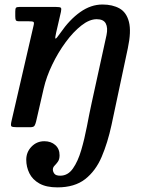

<svg xmlns="http://www.w3.org/2000/svg" viewBox="-20 -550 696 830"><path d="M64 -520H221.5Q239.5 -520 243 -516.5Q246.5 -513 243.5 -499L222.5 -408Q217 -384.5 220 -383Q223 -381.5 241 -407.5Q280.5 -465 326.8 -497.8Q373 -530.5 423 -530.5Q466.5 -530.5 496.8 -513.5Q527 -496.5 537.5 -455Q548 -413.5 532.5 -341L462 -9.5Q445.5 67 419.5 128Q393.5 189 348 224.5Q302.5 260 228 260Q180 260 150.2 243.2Q120.5 226.5 107 199Q93.5 171.5 93.5 140.5Q93.5 107.5 116.2 84Q139 60.5 171.5 60.5Q200.5 60.5 219 77Q237.5 93.5 237.5 121Q237.5 139 230.2 149Q223 159 215.8 166.2Q208.5 173.5 208.5 183Q208.5 192 215 200.8Q221.5 209.5 240.5 209.5Q273.5 209.5 295.2 178.5Q317 147.5 331.2 98.8Q345.5 50 355.8 -4Q366 -58 376 -104L440.5 -398.5Q447 -430 437.2 -448.5Q427.5 -467 398 -467Q366.5 -467 331.5 -439.5Q296.5 -412 263.8 -367.5Q231 -323 205.8 -270.5Q180.5 -218 169 -168L136 -24.5Q133 -12.5 129 -6.2Q125 0 109.5 0H55Q33 0 29.2 -4Q25.5 -8 29.5 -25.5L125 -439Q128.5 -452.5 124.8 -455.2Q121 -458 104 -458H63.5Q51 -458 48.5 -462.5Q46 -467 46 -480V-500Q46 -512.5 49 -516.2Q52 -520 64 -520Z"/></svg>

Font: Besley* Medium
Style: Italic
Weight: 500
Italic angle: -13°
Designer: Owen Earl
Foundry: indestructible type*
Version: Version 3.000; ttfautohint (v1.8.3)